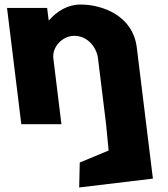

<svg xmlns="http://www.w3.org/2000/svg" viewBox="-20 -548 739 847"><path d="M74 0H251L215.4 -290C209.1 -341 255.1 -390 308.1 -390C365.1 -390 406.1 -341 412.4 -290L448 0L459.2 116L331.8 169L329.3 279L654.5 240L625 0L583.5 -338C565.9 -481 429.2 -528 335.2 -528C279.2 -528 231.7 -499 196.6 -459H194.6L188 -513H11Z"/></svg>

Font: Hussar
Style: BdOpOblOne
Weight: 700
Foundry: Cannot Into Space Fonts
Version: Version 2.00